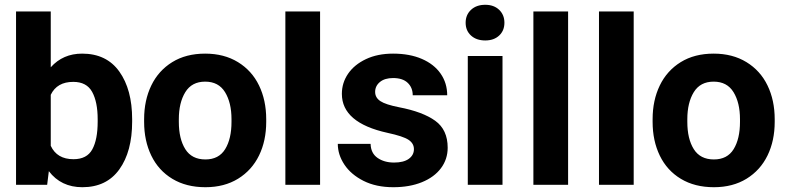

<svg xmlns="http://www.w3.org/2000/svg" viewBox="-20 -772 3281 802"><path d="M324 10Q235 10 184 -57L177 0H47V-724H192V-491Q243 -548 323 -548Q425 -548 478.5 -473Q532 -398 532 -274V-264Q532 -139 478.5 -64.5Q425 10 324 10ZM286 -430Q218 -430 192 -376V-163Q218 -107 287 -107Q343 -107 365.5 -148Q388 -189 388 -264V-274Q388 -346 365 -388Q342 -430 286 -430Z M837 -548Q916 -548 974 -512.5Q1032 -477 1062 -415Q1092 -353 1092 -274V-263Q1092 -184 1062 -122.5Q1032 -61 974.5 -25.5Q917 10 838 10Q758 10 700 -25Q642 -60 612 -122Q582 -184 582 -263V-274Q582 -353 612 -415Q642 -477 699.5 -512.5Q757 -548 837 -548ZM838 -106Q894 -106 920.5 -149Q947 -192 947 -263V-274Q947 -343 920 -387Q893 -431 837 -431Q781 -431 754 -387Q727 -343 727 -274V-263Q727 -192 754 -149Q781 -106 838 -106Z M1172 -724H1317V0H1172Z M1599 -217Q1408 -259 1408 -380Q1408 -426 1434 -464Q1460 -502 1508.5 -525Q1557 -548 1622 -548Q1691 -548 1742 -526Q1793 -504 1820.5 -464.5Q1848 -425 1848 -374H1704Q1704 -406 1683 -426Q1662 -446 1622 -446Q1587 -446 1567 -429.5Q1547 -413 1547 -388Q1547 -364 1569 -349.5Q1591 -335 1647 -324Q1746 -305 1798 -267.5Q1850 -230 1850 -155Q1850 -107 1822 -69.5Q1794 -32 1742.5 -11Q1691 10 1623 10Q1551 10 1498.5 -16.5Q1446 -43 1418.5 -84.5Q1391 -126 1391 -171H1528Q1529 -132 1557 -112.5Q1585 -93 1626 -93Q1666 -93 1687.5 -108.5Q1709 -124 1709 -149Q1709 -173 1686.5 -188Q1664 -203 1599 -217Z M2007 -752Q2043 -752 2065 -731Q2087 -710 2087 -677Q2087 -644 2065 -623.5Q2043 -603 2007 -603Q1970 -603 1947.5 -623.5Q1925 -644 1925 -677Q1925 -710 1947.5 -731Q1970 -752 2007 -752ZM1934 -538H2079V0H1934Z M2208 -724H2353V0H2208Z M2482 -724H2627V0H2482Z M2961 -548Q3040 -548 3098 -512.5Q3156 -477 3186 -415Q3216 -353 3216 -274V-263Q3216 -184 3186 -122.5Q3156 -61 3098.5 -25.5Q3041 10 2962 10Q2882 10 2824 -25Q2766 -60 2736 -122Q2706 -184 2706 -263V-274Q2706 -353 2736 -415Q2766 -477 2823.5 -512.5Q2881 -548 2961 -548ZM2962 -106Q3018 -106 3044.5 -149Q3071 -192 3071 -263V-274Q3071 -343 3044 -387Q3017 -431 2961 -431Q2905 -431 2878 -387Q2851 -343 2851 -274V-263Q2851 -192 2878 -149Q2905 -106 2962 -106Z"/></svg>

Font: Freesentation 8 ExtraBold
Style: Regular
Weight: 800
Designer: glyphs from Roboto by Christian Robertson / Hangul glyphs from Noto Sans CJK(Source Han Sans) by Jang Soo-young and Kang
Foundry: PT&
Version: Version 2.001